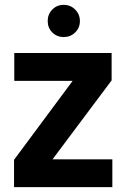

<svg xmlns="http://www.w3.org/2000/svg" viewBox="-20 -773 523 793"><path d="M441 -441 197 -115H444V0H38V-113L280 -439H39V-554H441ZM243 -620Q215 -620 196 -639Q177 -658 177 -686Q177 -714 196 -733.5Q215 -753 243 -753Q271 -753 290.5 -733.5Q310 -714 310 -686Q310 -658 290.5 -639Q271 -620 243 -620Z"/></svg>

Font: SVN-Poppins SemiBold
Style: Regular
Weight: 600
Designer: Ninad Kale (Devanagari), Jonny Pinhorn (Latin)
Foundry: Indian Type Foundry
Version: Version 3.002 2017